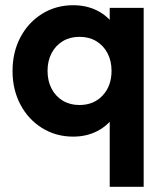

<svg xmlns="http://www.w3.org/2000/svg" viewBox="-20 -513 628 735"><path d="M260 10Q194 10 141 -23Q88 -56 58 -113Q28 -170 28 -241Q28 -313 58 -370Q88 -427 141 -460Q194 -493 260 -493Q312 -493 353 -472Q394 -451 418.5 -413.5Q443 -376 445 -329V-155Q443 -107 418.5 -70Q394 -33 353 -11.5Q312 10 260 10ZM284 -111Q339 -111 373 -147.5Q407 -184 407 -242Q407 -280 391.5 -309.5Q376 -339 348.5 -355.5Q321 -372 284 -372Q248 -372 220.5 -355.5Q193 -339 177.5 -309.5Q162 -280 162 -242Q162 -203 177.5 -173.5Q193 -144 220.5 -127.5Q248 -111 284 -111ZM400 202V-122L421 -239L400 -356V-483H530V202Z"/></svg>

Font: Outfit SemiBold
Style: Regular
Weight: 600
Designer: Rodrigo Fuenzalida
Foundry: fragTYPE
Version: Version 1.100;gftools[0.9.27]